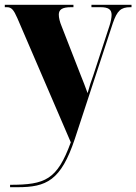

<svg xmlns="http://www.w3.org/2000/svg" viewBox="-23 -556 568 800"><path d="M19 214V224H50C170 224 231 197 289 22L447 -459C465 -511 480 -526 520 -526H525V-536H358V-526H396C428 -526 442 -517 442 -494C442 -483 439 -466 433 -448L366 -243C357 -219 350 -197 342 -168C333 -193 323 -219 312 -246L234 -446C226 -465 222 -482 222 -495C222 -516 236 -526 273 -526H283V-536H-3V-526H6C25 -526 34 -515 49 -481L272 37C215 193 166 214 19 214Z"/></svg>

Font: Noto Serif Display Condensed Black
Style: Regular
Weight: 900
Width: 3
Designer: Monotype Design Team
Foundry: Monotype Imaging Inc.
Version: Version 2.009